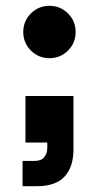

<svg xmlns="http://www.w3.org/2000/svg" viewBox="-20 -510 340 660"><path d="M57.5 130V43.3H97.5Q121.7 43.3 132.1 30.4Q142.5 17.5 142.5 -1.7V-20H67.5V-180H232.5V5Q232.5 63.3 202.1 96.7Q171.7 130 107.5 130ZM150 -310Q112.5 -310 86.2 -336.2Q60 -362.5 60 -400Q60 -437.5 86.2 -463.8Q112.5 -490 150 -490Q187.5 -490 213.8 -463.8Q240 -437.5 240 -400Q240 -362.5 213.8 -336.2Q187.5 -310 150 -310Z"/></svg>

Font: Funnel Display ExtraBold
Style: Regular
Weight: 800
Designer: NORD ID, Kristian Moeller
Foundry: Dicotype
Version: Version 1.000